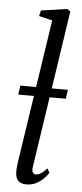

<svg xmlns="http://www.w3.org/2000/svg" viewBox="-57 -850 379 891"><g transform="rotate(5 132.5 -404.0)"><path d="M124 -72Q121.5 -56 126.8 -47.8Q132 -39.5 140 -39.5Q150 -39.5 162.5 -46.5Q175 -53.5 192 -72.5L203.5 -53Q197.5 -43 183.5 -28Q169.5 -13 148.8 -1.5Q128 10 101.5 10Q84.5 10 72.8 4.2Q61 -1.5 55 -14.8Q49 -28 49.5 -49.5Q49.5 -53.5 50 -60.5Q50.5 -67.5 51.5 -75.8Q52.5 -84 53.5 -91.5L154.5 -758.5L92 -773.5L98.5 -800L219.5 -817.5L234.5 -807ZM255 -444 249 -402H27.5L33.5 -444Z"/></g></svg>

Font: Merriweather 60pt Light
Style: Italic
Weight: 300
Italic angle: -7.8°
Version: Version 2.101